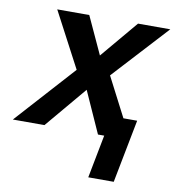

<svg xmlns="http://www.w3.org/2000/svg" viewBox="-105 -601 797 873"><g transform="rotate(10 294.0 -164.0)"><path d="M398.9 0H370.1L284.2 -191.4L123 0H-22.9L223.6 -272.9L88.9 -528.3H236.8L316.4 -355.5L461.9 -528.3H610.8L377.4 -274.4L471.2 -92.8H534.7L478 199.2H360.4Z"/></g></svg>

Font: Liberation Mono
Style: Bold Italic
Weight: 700
Italic angle: -12°
Monospace: yes
Designer: Steve Matteson
Foundry: Ascender Corporation
Version: Version 2.1.5